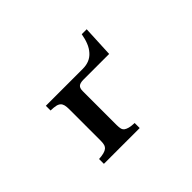

<svg xmlns="http://www.w3.org/2000/svg" viewBox="-131 -984 1263 1263"><g transform="rotate(-45 500.0 -353.0)"><path d="M472.2 -474.1Q460.9 -462.9 460.9 -437V-120.1Q460.9 -100.6 464.1 -86.9Q467.3 -73.2 478 -64.9Q488.8 -57.1 506.6 -52.5Q524.4 -47.9 554.2 -46.9V0H221.2V-44.9Q275.9 -47.9 295.9 -64.9Q306.6 -74.2 310.3 -87.9Q314 -101.6 314 -121.1V-416Q314 -439 310.3 -453.9Q306.6 -468.8 296.9 -478Q286.6 -487.8 268.3 -491.7Q250 -495.6 221.2 -496.1V-540H564.9Q631.8 -540 669.9 -584Q689.5 -605.5 701.9 -636.2Q714.4 -667 721.2 -706.1H767.1L756.8 -486.8H518.1Q484.9 -486.8 472.2 -474.1Z"/></g></svg>

Font: BIZ UDMincho
Style: Bold
Weight: 700
Monospace: yes
Designer: TypeBank Co., Ltd.
Foundry: Morisawa Inc.
Version: Version 1.06